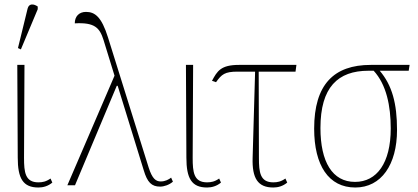

<svg xmlns="http://www.w3.org/2000/svg" viewBox="-20 -825 1863 855"><path d="M73 -605 148 -784V-796C131 -808 109 -811 103 -787L60 -611ZM151 10C172 10 194 4 213 -12L205 -30C185 -16 169 -13 151 -13C92 -13 87 -58 87 -122L89 -536H57L59 -123C59 -31 82 10 151 10Z M280 0H314L500 -443H504L620 -67C636 -13 655 6 693 6C711 6 734 -2 750 -16L742 -34C732 -26 716 -17 696 -17C674 -17 658 -29 642 -79L461 -658C432 -751 402 -772 363 -772C332 -772 313 -752 313 -721C402 -726 424 -701 441 -647L490 -488Z M902 10C923 10 945 4 964 -12L956 -30C936 -16 920 -13 902 -13C843 -13 838 -58 838 -122L840 -536H808L810 -123C810 -31 833 10 902 10Z M1197 10C1218 10 1240 4 1259 -12L1251 -30C1231 -16 1215 -13 1197 -13C1138 -13 1133 -58 1133 -122L1132 -506H1296L1300 -536H1044C963 -536 947 -508 924 -465L942 -459C967 -494 981 -506 1038 -506H1116L1105 -123C1102 -31 1128 10 1197 10Z M1562 10C1678 10 1748 -92 1748 -246C1748 -365 1726 -445 1671 -510H1800L1804 -536H1631C1467 -536 1379 -449 1379 -252C1379 -88 1444 10 1562 10ZM1561 -15C1460 -15 1407 -104 1407 -255C1407 -436 1484 -510 1621 -510H1644C1701 -448 1720 -353 1720 -253C1720 -99 1658 -15 1561 -15Z"/></svg>

Font: Noto Serif SemiCondensed Thin
Style: Regular
Weight: 100
Width: 4
Designer: Monotype Design Team
Foundry: Monotype Imaging Inc.
Version: Version 2.015